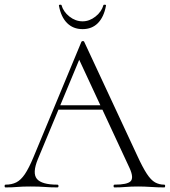

<svg xmlns="http://www.w3.org/2000/svg" viewBox="-22 -817 740 837"><path d="M212 -339 227 -358H433L440 -339ZM694 -12Q698 -12 698 -6Q698 0 694 0Q666 0 636.5 -2Q607 -4 580 -4Q549 -4 526.5 -2Q504 0 477 0Q473 0 473 -6Q473 -12 477 -12Q533 -12 547.5 -27Q562 -42 543 -84L317 -570L336 -587L143 -123Q118 -62 139 -37Q160 -12 228 -12Q233 -12 233 -6Q233 0 228 0Q198 0 173 -2Q148 -4 110 -4Q75 -4 53.5 -2Q32 0 2 0Q-2 0 -2 -6Q-2 -12 2 -12Q29 -12 49 -22Q69 -32 86.5 -58Q104 -84 124 -132L333 -635Q335 -638 339.5 -638Q344 -638 345 -635L577 -137Q600 -87 618 -59.5Q636 -32 654 -22Q672 -12 694 -12ZM338 -690Q297 -690 270.5 -716.5Q244 -743 235 -792Q234 -796 239.5 -796.5Q245 -797 246 -795Q254 -766 280.5 -745Q307 -724 338 -724Q368 -724 394.5 -745Q421 -766 429 -795Q430 -797 435.5 -796.5Q441 -796 440 -792Q431 -743 405 -716.5Q379 -690 338 -690Z"/></svg>

Font: Cormorant Light
Style: Regular
Weight: 300
Designer: Christian Thalmann (Catharsis Fonts)
Foundry: Catharsis Fonts
Version: Version 4.000